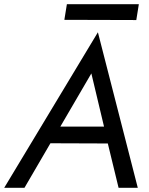

<svg xmlns="http://www.w3.org/2000/svg" viewBox="-45 -890 705 910"><path d="M260 -796 601 -795 613 -870H272ZM-25 0H71L194 -211L466 -210L517 0H608L419 -737ZM388 -542 448 -290H241Z"/></svg>

Font: Jost
Style: Italic
Weight: 400
Italic angle: -5°
Version: Version 3.710